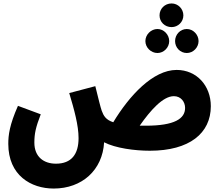

<svg xmlns="http://www.w3.org/2000/svg" viewBox="-20 -860 1276 1112"><path d="M974 -703C1011 -703 1042 -733 1042 -771C1042 -809 1011 -840 974 -840C934 -840 904 -809 904 -771C904 -733 934 -703 974 -703ZM892 -553C929 -553 960 -585 960 -622C960 -659 929 -692 892 -692C854 -692 822 -659 822 -622C822 -585 854 -553 892 -553ZM1062 -553C1099 -553 1130 -585 1130 -622C1130 -659 1099 -692 1062 -692C1023 -692 994 -659 994 -622C994 -585 1023 -553 1062 -553ZM848 13C1077 13 1201 -88 1201 -245C1201 -364 1119 -455 1003 -455C866 -455 729 -306 636 -152C593 -166 580 -189 569 -219C562 -239 551 -284 532 -361L381 -321C410 -224 435 -134 435 -60C435 33 394 88 304 88C234 88 179 49 179 -34C179 -86 187 -123 216 -198L84 -247C35 -136 28 -77 28 -27C28 156 160 232 291 232C455 232 574 125 583 -36C648 -2 760 13 848 13ZM987 -303C1028 -303 1052 -270 1052 -235C1052 -173 992 -132 824 -132C812 -132 800 -132 789 -132C852 -222 924 -303 987 -303Z"/></svg>

Font: Noto Sans Arabic UI ExtraCondensed Extra
Style: Regular
Weight: 800
Width: 3
Designer: Nadine Chahine - Monotype Design Team
Foundry: Monotype Imaging Inc.
Version: Version 1.900